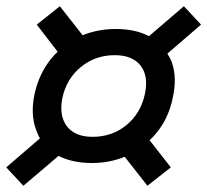

<svg xmlns="http://www.w3.org/2000/svg" viewBox="-33 -616 665 616"><path d="M262 -93Q199 -93 155 -116L42 -20L-13 -79L95 -172Q88 -185 83 -199Q64 -249 78 -315Q92 -378 129 -425Q139 -438 152 -450L85 -537L159 -596L232 -503Q282 -523 338 -523Q401 -523 445 -500L557 -596L612 -537L504 -444Q512 -432 518 -417Q536 -367 521 -301Q508 -238 471 -192Q460 -178 447 -166L515 -79L440 -20L367 -113Q318 -93 262 -93ZM264 -177Q327 -177 373 -215Q419 -253 432 -315Q444 -372 418 -405.5Q392 -439 335 -439Q273 -439 226.5 -401Q180 -363 167 -301Q156 -244 182 -210.5Q208 -177 264 -177Z"/></svg>

Font: Victor Mono Thin SemiBold
Style: Italic
Weight: 600
Italic angle: -12°
Monospace: yes
Version: Version 1.561;gftools[0.9.30]